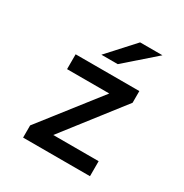

<svg xmlns="http://www.w3.org/2000/svg" viewBox="-169 -864 954 997"><g transform="rotate(30 308.0 -366.0)"><path d="M107 -73 380 -422H127V-511H509V-441L236 -90H508V0H107ZM386 -732H520L342 -576H244Z"/></g></svg>

Font: Overpass Mono Light
Style: Bold
Weight: 600
Monospace: yes
Designer: Delve Withrington, Dave Bailey
Foundry: Delve Fonts
Version: Version 1.000;DELV;Overpass